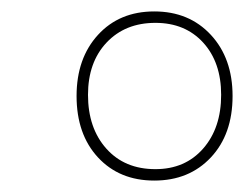

<svg xmlns="http://www.w3.org/2000/svg" viewBox="-20 -744 427 336"><path d="M250 -428Q189 -428 151.5 -468.5Q114 -509 114 -576Q114 -642 151.5 -683Q189 -724 250 -724Q311 -724 349 -683Q387 -642 387 -576Q387 -509 349 -468.5Q311 -428 250 -428ZM252 -448Q304 -448 335.5 -484Q367 -520 367 -578Q367 -635 335.5 -669.5Q304 -704 252 -704Q199 -704 166.5 -669.5Q134 -635 134 -578Q134 -520 166 -484Q198 -448 252 -448Z"/></svg>

Font: Noto Serif Display SemiCondensed Medium
Style: Italic
Weight: 500
Width: 4
Italic angle: -12°
Designer: Monotype Design Team
Foundry: Monotype Imaging Inc.
Version: Version 2.009